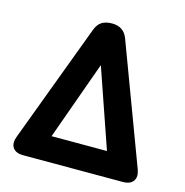

<svg xmlns="http://www.w3.org/2000/svg" viewBox="-104 -797 861 894"><g transform="rotate(15 326.5 -350.0)"><path d="M87 0Q50 0 36 -21Q22 -42 35 -76L249 -648Q260 -677 279.5 -688.5Q299 -700 328 -700Q385 -700 404 -648L618 -76Q631 -42 617 -21Q603 0 566 0ZM191 -120H458L327 -499Z"/></g></svg>

Font: Zen Maru Gothic Black
Style: Regular
Weight: 900
Designer: Yoshimichi Ohira
Foundry: Positype
Version: Version 1.001